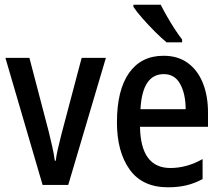

<svg xmlns="http://www.w3.org/2000/svg" viewBox="-20 -786 945 816"><path d="M161 0 3 -540H105L187 -227Q194 -198 201.5 -165.5Q209 -133 213 -103H217Q219 -123 226 -153.5Q233 -184 241 -215L327 -540H430L270 0Z M675 -549Q736 -549 778 -518.5Q820 -488 842 -433.5Q864 -379 864 -308V-247H575Q578 -72 704 -72Q774 -72 841 -110V-25Q808 -7 772.5 1.5Q737 10 694 10Q585 10 531 -65.5Q477 -141 477 -266Q477 -403 528.5 -476Q580 -549 675 -549ZM676 -471Q585 -471 577 -322H769Q769 -386 746 -428.5Q723 -471 676 -471ZM663 -766Q674 -744 690 -716Q706 -688 723 -662Q740 -636 754 -618V-606H688Q667 -623 639 -651Q611 -679 585.5 -708Q560 -737 547 -757V-766Z"/></svg>

Font: Noto Sans Hebrew Condensed Medium
Style: Regular
Weight: 500
Width: 3
Designer: Monotype Design Team
Foundry: Monotype Imaging Inc.
Version: Version 2.004; ttfautohint (v1.8.4.7-5d5b)